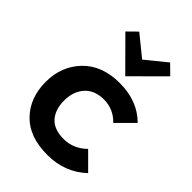

<svg xmlns="http://www.w3.org/2000/svg" viewBox="-271 -1085 1222 1222"><g transform="rotate(45 339.5 -474.5)"><path d="M543 -201 652 -92Q544 10 387 10Q223 10 136.5 -80Q50 -170 50 -311Q50 -453 140.5 -546.5Q231 -640 389 -640Q550 -640 649 -541L539 -431Q478 -495 390 -495Q307 -494 262 -443Q217 -392 217 -310Q217 -230 259 -182.5Q301 -135 388 -135Q476 -135 543 -201ZM523 -959 586 -897 384 -696H382L182 -897L245 -959L384 -846Z"/></g></svg>

Font: Sinkin Sans 700 Bold
Style: Bold
Weight: 700
Designer: Keith Bates
Foundry: K-Type
Version: Sinkin Sans (version 1.0)  by Keith Bates   •   © 2014   www